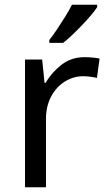

<svg xmlns="http://www.w3.org/2000/svg" viewBox="-20 -786 453 806"><path d="M335 -546Q350 -546 367.5 -544.5Q385 -543 398 -540L387 -459Q374 -462 358.5 -464Q343 -466 329 -466Q288 -466 252 -443.5Q216 -421 194.5 -380.5Q173 -340 173 -286V0H85V-536H157L167 -438H171Q197 -482 238 -514Q279 -546 335 -546ZM388 -756Q379 -742 362 -722Q345 -702 324.5 -680.5Q304 -659 283.5 -639.5Q263 -620 245 -606H187V-618Q202 -637 219.5 -663Q237 -689 254 -716.5Q271 -744 282 -766H388Z"/></svg>

Font: Noto Sans Canadian Aboriginal
Style: Regular
Weight: 400
Designer: Monotype Design Team, Typotheque's Kevin King
Foundry: Monotype Imaging Inc.
Version: Version 2.002